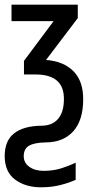

<svg xmlns="http://www.w3.org/2000/svg" viewBox="-21 -557 407 817"><path d="M154 240Q87 240 43 207Q-1 174 -1 107Q-1 42 39 10.5Q79 -21 155 -22Q201 -22 226 -51Q251 -80 251 -136Q251 -189 220.5 -214.5Q190 -240 132 -240H81V-298L207 -467H28V-537H310V-480L175 -302Q250 -296 291.5 -254Q333 -212 333 -135Q333 -45 290.5 2Q248 49 172 49Q125 50 102.5 63Q80 76 80 108Q80 136 104 153Q128 170 165 170Q206 170 240.5 159Q275 148 301 135V208Q276 220 237.5 230Q199 240 154 240Z"/></svg>

Font: Noto Sans ExtraCondensed
Style: Regular
Weight: 400
Width: 2
Designer: Monotype Design Team
Foundry: Monotype Imaging Inc.
Version: Version 2.013; ttfautohint (v1.8.4.7-5d5b)